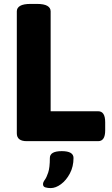

<svg xmlns="http://www.w3.org/2000/svg" viewBox="-20 -722 572 982"><path d="M117 0Q66 0 66 -40V-664Q66 -682 83 -692Q100 -702 137 -702H168Q205 -702 222 -692Q239 -682 239 -664V-153H482Q518 -153 518 -97V-55Q518 0 482 0ZM239 240Q225 240 212.5 236.5Q200 233 200 220Q200 210 209 198Q218 186 226.5 160.5Q235 135 235 86Q235 51 296 51Q356 51 356 86Q356 130 337.5 165Q319 200 292 220Q265 240 239 240Z"/></svg>

Font: Asap Semi Expanded ExtraBold
Style: Regular
Weight: 800
Width: 6
Designer: Pablo Cosgaya
Foundry: Omnibus-Type
Version: Version 3.001; ttfautohint (v1.8.4.7-5d5b)